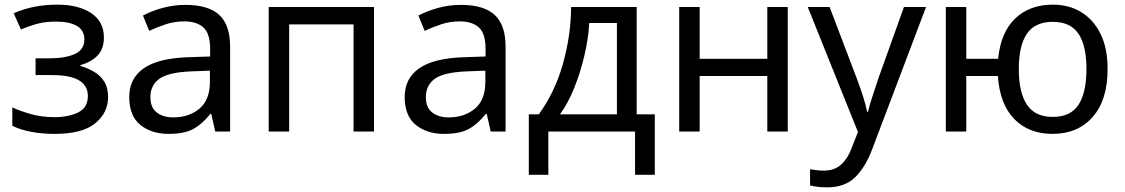

<svg xmlns="http://www.w3.org/2000/svg" viewBox="-20 -566 4840 826"><path d="M226 -546Q318 -546 372.5 -509.5Q427 -473 427 -405Q427 -356 400 -327.5Q373 -299 326 -286V-282Q358 -273 385 -257Q412 -241 428.5 -215Q445 -189 445 -148Q445 -81 389.5 -35.5Q334 10 216 10Q158 10 111 0.5Q64 -9 33 -25V-104Q67 -88 113.5 -75Q160 -62 215 -62Q275 -62 316.5 -82.5Q358 -103 358 -153Q358 -243 205 -243H133V-315H191Q260 -315 301.5 -333.5Q343 -352 343 -397Q343 -435 311.5 -454Q280 -473 221 -473Q177 -473 143.5 -464.5Q110 -456 70 -439L39 -509Q123 -546 226 -546Z M778 -545Q876 -545 923 -502Q970 -459 970 -365V0H906L889 -76H885Q850 -32 811.5 -11Q773 10 705 10Q632 10 584 -28.5Q536 -67 536 -149Q536 -229 599 -272.5Q662 -316 793 -320L884 -323V-355Q884 -422 855 -448Q826 -474 773 -474Q731 -474 693 -461.5Q655 -449 622 -433L595 -499Q630 -518 678 -531.5Q726 -545 778 -545ZM883 -262 804 -259Q704 -255 665.5 -227Q627 -199 627 -148Q627 -103 654.5 -82Q682 -61 725 -61Q793 -61 838 -98.5Q883 -136 883 -214Z M1589 -536V0H1501V-461H1224V0H1136V-536Z M1963 -545Q2061 -545 2108 -502Q2155 -459 2155 -365V0H2091L2074 -76H2070Q2035 -32 1996.5 -11Q1958 10 1890 10Q1817 10 1769 -28.5Q1721 -67 1721 -149Q1721 -229 1784 -272.5Q1847 -316 1978 -320L2069 -323V-355Q2069 -422 2040 -448Q2011 -474 1958 -474Q1916 -474 1878 -461.5Q1840 -449 1807 -433L1780 -499Q1815 -518 1863 -531.5Q1911 -545 1963 -545ZM2068 -262 1989 -259Q1889 -255 1850.5 -227Q1812 -199 1812 -148Q1812 -103 1839.5 -82Q1867 -61 1910 -61Q1978 -61 2023 -98.5Q2068 -136 2068 -214Z M2719 -536V-74H2797V186H2712V0H2339V186H2255V-74H2298Q2367 -169 2401.5 -290.5Q2436 -412 2437 -536ZM2634 -467H2515Q2511 -399 2494 -326.5Q2477 -254 2450.5 -188Q2424 -122 2389 -74H2634Z M2990 -536V-313H3281V-536H3369V0H3281V-239H2990V0H2902V-536Z M3455 -536H3549L3665 -231Q3680 -191 3692 -154.5Q3704 -118 3710 -85H3714Q3720 -110 3733 -150.5Q3746 -191 3760 -232L3869 -536H3964L3733 74Q3705 150 3660.5 195Q3616 240 3538 240Q3514 240 3496 237.5Q3478 235 3465 232V162Q3476 164 3491.5 166Q3507 168 3524 168Q3570 168 3598.5 142Q3627 116 3643 73L3671 2Z M4745 -269Q4745 -136 4681 -63Q4617 10 4508 10Q4406 10 4343.5 -54Q4281 -118 4273 -239H4137V0H4049V-536H4137V-313H4274Q4285 -426 4347 -486Q4409 -546 4510 -546Q4579 -546 4632 -513.5Q4685 -481 4715 -419.5Q4745 -358 4745 -269ZM4363 -269Q4363 -168 4398 -115.5Q4433 -63 4509 -63Q4586 -63 4620 -115.5Q4654 -168 4654 -269Q4654 -370 4619.5 -421Q4585 -472 4509 -472Q4433 -472 4398 -421Q4363 -370 4363 -269Z"/></svg>

Font: Noto IKEA Simplified Chinese
Style: Regular
Weight: 400
Designer: Monotype Design Team
Foundry: Monotype Imaging Inc.
Version: Version 1.100